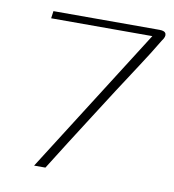

<svg xmlns="http://www.w3.org/2000/svg" viewBox="-60 -514 515 568"><g transform="rotate(10 197.5 -230.0)"><path d="M79 0 357 -438H53L56 -460H375Q391 -460 394 -451.5Q397 -443 387 -430Q362 -388 334 -345.5Q306 -303 278 -259.5Q250 -216 222 -172Q194 -128 166.5 -85Q139 -42 113 0Z"/></g></svg>

Font: Genos ExtraLight
Style: Italic
Weight: 250
Italic angle: -8°
Designer: Robert E. Leuschke
Foundry: Robert E. Leuschke
Version: Version 1.010